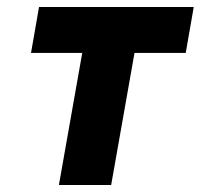

<svg xmlns="http://www.w3.org/2000/svg" viewBox="-20 -531 576 551"><path d="M149 0 216 -379H69L92 -511H536L513 -379H366L299 0Z"/></svg>

Font: Overpass Black
Style: Italic
Weight: 900
Italic angle: -10°
Designer: Delve Withrington, Dave Bailey, Thomas Jockin
Foundry: Delve Fonts LLC
Version: Version 4.000